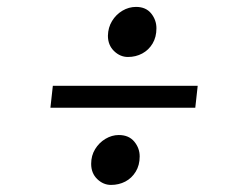

<svg xmlns="http://www.w3.org/2000/svg" viewBox="-20 -577 709 556"><path d="M133 -328.5H552.5L545.5 -265H126ZM244 -102.5Q244 -126.5 255.5 -145.2Q267 -164 285.5 -175Q304 -186 324 -186Q353 -186 368.8 -167Q384.5 -148 384.5 -124Q384.5 -98.5 373 -79.8Q361.5 -61 342.8 -51.2Q324 -41.5 301.5 -41.5Q279 -41.5 261.5 -58.5Q244 -75.5 244 -102.5ZM350.5 -412Q328 -412 310.2 -429.2Q292.5 -446.5 292.5 -473.5Q293 -497.5 304.5 -516.2Q316 -535 334.5 -546Q353 -557 374 -557Q402.5 -557 417.8 -538Q433 -519 433 -495Q433 -469.5 421.8 -450.8Q410.5 -432 391.8 -422Q373 -412 350.5 -412Z"/></svg>

Font: Merriweather 96pt Black
Style: Italic
Weight: 900
Italic angle: -7.8°
Version: Version 2.101